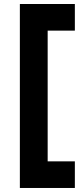

<svg xmlns="http://www.w3.org/2000/svg" viewBox="-20 -727 411 958"><path d="M353.5 210.9H79.1V-707H353.5V-574.2H217.8V78.1H353.5Z"/></svg>

Font: Wanted Sans Std Variable
Style: Regular
Weight: 400
Designer: Original Design by Kil Hyung-jin and Kang Hanbin, Wanted Lab, Inc;
Foundry: Wanted Lab, Inc.
Version: Version 1.003;Glyphs 3.2 (3227)